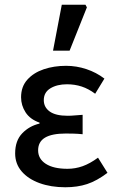

<svg xmlns="http://www.w3.org/2000/svg" viewBox="-20 -779 494 811"><path d="M256 12Q195 12 147 -5.5Q99 -23 71.5 -55Q44 -87 44 -131Q44 -185 74 -216Q104 -247 147 -257V-261Q107 -275 88 -304.5Q69 -334 69 -368Q69 -413 95.5 -442.5Q122 -472 165 -486.5Q208 -501 259 -501Q303 -501 345 -487Q387 -473 421 -447L382 -383Q354 -404 325 -413.5Q296 -423 263 -423Q221 -423 193 -406Q165 -389 165 -356Q165 -326 190 -308Q215 -290 266 -290Q281 -290 296 -291.5Q311 -293 329 -294V-212Q310 -214 292.5 -214.5Q275 -215 258 -215Q199 -215 170 -197.5Q141 -180 141 -144Q141 -108 173.5 -87Q206 -66 265 -66Q298 -66 329 -77Q360 -88 394 -113L434 -49Q389 -15 348 -1.5Q307 12 256 12ZM204 -565 241 -759H341L347 -748L274 -565Z"/></svg>

Font: Source Sans 3 Medium
Style: Regular
Weight: 500
Designer: Paul D. Hunt
Foundry: Adobe
Version: Version 3.052;hotconv 1.1.0;makeotfexe 2.6.0